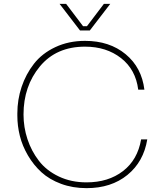

<svg xmlns="http://www.w3.org/2000/svg" viewBox="-20 -960 832 996"><path d="M395 -802 289 -940H323L411 -824H431L519 -940H552L446 -802ZM429 16Q357 16 296.5 -6.5Q236 -29 195 -66.5Q154 -104 125 -153.5Q96 -203 83 -255Q70 -307 70 -360V-372Q70 -443 92 -509Q114 -575 156 -629Q198 -683 267 -715.5Q336 -748 421 -748Q548 -748 631.5 -679Q715 -610 729 -495H697Q684 -599 608 -658.5Q532 -718 421 -718Q272 -718 187 -615.5Q102 -513 102 -366Q102 -300 122.5 -238Q143 -176 182 -125.5Q221 -75 285 -44.5Q349 -14 429 -14Q542 -14 618 -72.5Q694 -131 712 -237H744Q725 -121 641 -52.5Q557 16 429 16Z"/></svg>

Font: Sora Thin
Style: Regular
Weight: 32
Designer: Jonathan Barnbrook, Julián Moncada
Foundry: Barnbrook Fonts
Version: Version 2.000